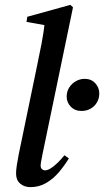

<svg xmlns="http://www.w3.org/2000/svg" viewBox="-20 -755 428 789"><path d="M105 14Q80 14 63 -0.5Q46 -15 46 -42Q46 -56 49 -75.5Q52 -95 57 -121L132 -483Q142 -530 151 -577Q160 -624 165 -671L190 -647L89 -665L92 -686L269 -735L280 -725L155 -123Q152 -106 149.5 -94Q147 -82 147 -74Q147 -65 152.5 -60Q158 -55 166 -55Q179 -55 199.5 -71Q220 -87 245 -117L263 -104Q246 -76 223 -48.5Q200 -21 170.5 -3.5Q141 14 105 14ZM315 -299Q288 -299 271 -316.5Q254 -334 254 -358Q254 -379 264.5 -395.5Q275 -412 292 -421.5Q309 -431 328 -431Q355 -431 371.5 -413Q388 -395 388 -371Q388 -350 378 -333.5Q368 -317 351.5 -308Q335 -299 315 -299Z"/></svg>

Font: Source Serif 4 48pt SemiBold
Style: Italic
Weight: 600
Italic angle: -12°
Designer: Frank Grießhammer
Foundry: Adobe Systems Incorporated
Version: Version 4.004;hotconv 1.0.116;makeotfexe 2.5.65601